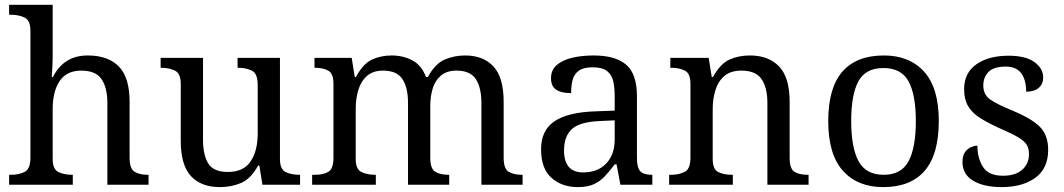

<svg xmlns="http://www.w3.org/2000/svg" viewBox="-20 -762 4387 792"><path d="M17.6 0V-41H25.4Q58.6 -41 82 -53.2Q105.5 -65.4 105.5 -111.3V-634.8Q105.5 -677.7 81.5 -689.5Q57.6 -701.2 25.4 -701.2H17.6V-742.2H197.3V-527.3Q197.3 -509.8 196.3 -490.7Q195.3 -471.7 194.3 -458Q193.4 -444.3 193.4 -444.3H198.2Q243.2 -533.2 341.8 -533.2Q425.8 -533.2 470.2 -487.8Q514.6 -442.4 514.6 -341.8V-111.3Q514.6 -65.4 535.6 -53.2Q556.6 -41 589.8 -41H592.8V0H422.9V-336.9Q422.9 -400.4 398.9 -435.5Q375 -470.7 315.4 -470.7Q254.9 -470.7 226.1 -427.7Q197.3 -384.8 197.3 -312.5V-106.4Q197.3 -63.5 221.2 -52.2Q245.1 -41 277.3 -41H280.3V0Z M886.7 9.8Q809.6 9.8 767.6 -35.6Q725.6 -81.1 725.6 -181.6V-416Q725.6 -459 701.7 -470.7Q677.7 -482.4 645.5 -482.4H642.6V-523.4H817.4V-186.5Q817.4 -123 838.9 -87.9Q860.4 -52.7 919.9 -52.7Q984.4 -52.7 1013.7 -96.2Q1043 -139.6 1043 -210.9V-412.1Q1043 -458 1019.5 -470.2Q996.1 -482.4 962.9 -482.4H960V-523.4H1134.8V-106.4Q1134.8 -63.5 1158.7 -52.2Q1182.6 -41 1214.8 -41H1217.8V0H1062.5L1049.8 -79.1H1044.9Q1014.6 -24.4 974.6 -7.3Q934.6 9.8 886.7 9.8Z M1267.6 0V-41H1280.3Q1313.5 -41 1334.5 -53.2Q1355.5 -65.4 1355.5 -111.3V-416Q1355.5 -459 1334 -470.7Q1312.5 -482.4 1280.3 -482.4H1277.3V-523.4H1430.7L1443.4 -444.3H1448.2Q1477.5 -499 1514.2 -516.1Q1550.8 -533.2 1595.7 -533.2Q1642.6 -533.2 1680.7 -513.2Q1718.8 -493.2 1737.3 -444.3H1745.1Q1774.4 -499 1814 -516.1Q1853.5 -533.2 1898.4 -533.2Q1973.6 -533.2 2015.6 -487.8Q2057.6 -442.4 2057.6 -341.8V-111.3Q2057.6 -65.4 2078.6 -53.2Q2099.6 -41 2132.8 -41H2135.7V0H1965.8V-336.9Q1965.8 -400.4 1942.9 -435.5Q1919.9 -470.7 1863.3 -470.7Q1823.2 -470.7 1799.3 -450.7Q1775.4 -430.7 1765.1 -397.5Q1754.9 -364.3 1754.9 -325.2V-111.3Q1754.9 -65.4 1775.9 -53.2Q1796.9 -41 1830.1 -41H1833V0H1663.1V-336.9Q1663.1 -400.4 1640.1 -435.5Q1617.2 -470.7 1560.5 -470.7Q1518.6 -470.7 1493.7 -448.7Q1468.8 -426.8 1458 -390.6Q1447.3 -354.5 1447.3 -312.5V-106.4Q1447.3 -63.5 1471.2 -52.2Q1495.1 -41 1527.3 -41H1530.3V0Z M2363.3 9.8Q2297.9 9.8 2254.9 -28.3Q2211.9 -66.4 2211.9 -146.5Q2211.9 -224.6 2267.1 -261.7Q2322.3 -298.8 2434.6 -302.7L2515.6 -305.7V-364.3Q2515.6 -399.4 2509.8 -426.3Q2503.9 -453.1 2484.4 -468.8Q2464.8 -484.4 2424.8 -484.4Q2387.7 -484.4 2368.2 -470.7Q2348.6 -457 2342.3 -433.1Q2335.9 -409.2 2335.9 -377.9Q2294.9 -377.9 2273.9 -392.1Q2252.9 -406.2 2252.9 -439.5Q2252.9 -473.6 2276.9 -494.1Q2300.8 -514.6 2340.8 -523.9Q2380.9 -533.2 2428.7 -533.2Q2518.6 -533.2 2563 -495.1Q2607.4 -457 2607.4 -364.3V-111.3Q2607.4 -70.3 2621.1 -55.7Q2634.8 -41 2668 -41H2670.9V0H2539.1L2523.4 -84H2515.6Q2495.1 -56.6 2475.6 -35.6Q2456.1 -14.6 2430.2 -2.4Q2404.3 9.8 2363.3 9.8ZM2385.7 -50.8Q2445.3 -50.8 2480.5 -87.4Q2515.6 -124 2515.6 -186.5V-265.6L2453.1 -262.7Q2370.1 -258.8 2338.4 -229Q2306.6 -199.2 2306.6 -141.6Q2306.6 -50.8 2385.7 -50.8Z M2740.2 0V-41H2748Q2781.2 -41 2804.7 -53.2Q2828.1 -65.4 2828.1 -111.3V-416Q2828.1 -459 2805.2 -470.7Q2782.2 -482.4 2750 -482.4H2745.1V-523.4H2903.3L2916 -444.3H2920.9Q2951.2 -499 2988.8 -516.1Q3026.4 -533.2 3073.2 -533.2Q3150.4 -533.2 3193.8 -487.8Q3237.3 -442.4 3237.3 -341.8V-111.3Q3237.3 -65.4 3257.3 -53.2Q3277.3 -41 3310.5 -41H3315.4V0H3145.5V-336.9Q3145.5 -400.4 3121.6 -435.5Q3097.7 -470.7 3038.1 -470.7Q2994.1 -470.7 2968.3 -448.7Q2942.4 -426.8 2931.2 -390.6Q2919.9 -354.5 2919.9 -312.5V-106.4Q2919.9 -63.5 2942.9 -52.2Q2965.8 -41 2998 -41H3002.9V0Z M3623 9.8Q3517.6 9.8 3457 -57.6Q3396.5 -125 3396.5 -262.7Q3396.5 -399.4 3454.6 -466.3Q3512.7 -533.2 3626 -533.2Q3731.4 -533.2 3792 -466.3Q3852.5 -399.4 3852.5 -262.7Q3852.5 -125 3794.4 -57.6Q3736.3 9.8 3623 9.8ZM3625 -41Q3698.2 -41 3728 -97.2Q3757.8 -153.3 3757.8 -262.7Q3757.8 -372.1 3727.5 -426.8Q3697.3 -481.4 3624 -481.4Q3550.8 -481.4 3521 -426.8Q3491.2 -372.1 3491.2 -262.7Q3491.2 -153.3 3521.5 -97.2Q3551.8 -41 3625 -41Z M4111.3 9.8Q4038.1 9.8 3994.1 -16.6Q3950.2 -43 3950.2 -93.8Q3950.2 -120.1 3960.9 -134.8Q3971.7 -149.4 3985.8 -155.3Q4000 -161.1 4011.7 -161.1Q4011.7 -110.4 4034.7 -73.7Q4057.6 -37.1 4117.2 -37.1Q4168.9 -37.1 4196.8 -62Q4224.6 -86.9 4224.6 -126Q4224.6 -150.4 4214.4 -166Q4204.1 -181.6 4178.2 -196.8Q4152.3 -211.9 4104.5 -232.4Q4054.7 -254.9 4022 -275.9Q3989.3 -296.9 3973.1 -324.7Q3957 -352.5 3957 -394.5Q3957 -460.9 4007.3 -496.6Q4057.6 -532.2 4140.6 -532.2Q4210.9 -532.2 4247.1 -505.9Q4283.2 -479.5 4283.2 -442.4Q4283.2 -416 4265.1 -399.9Q4247.1 -383.8 4212.9 -383.8Q4212.9 -432.6 4192.4 -460Q4171.9 -487.3 4128.9 -487.3Q4079.1 -487.3 4057.6 -465.3Q4036.1 -443.4 4036.1 -409.2Q4036.1 -372.1 4064 -352.1Q4091.8 -332 4157.2 -305.7Q4234.4 -273.4 4269 -239.3Q4303.7 -205.1 4303.7 -143.6Q4303.7 -67.4 4251 -28.8Q4198.2 9.8 4111.3 9.8Z"/></svg>

Font: Noto Serif Todhri
Style: Regular
Weight: 400
Designer: Mikhail Merkuryev
Version: Version 1.000; ttfautohint (v1.8.4.7-5d5b)